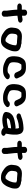

<svg xmlns="http://www.w3.org/2000/svg" viewBox="1644 -2243 571 3899"><g transform="rotate(90 1929.5 -293.5)"><path d="M176 -513V-451H112C78 -451 50 -431 50 -405C50 -379 78 -359 112 -359H176C176 -313 182 -275 186 -232C187 -221 190 -211 190 -201C190 -195 191 -189 192 -183V-180C192 -170 196 -161 196 -152V-90C196 -65 225 -43 258 -43C291 -43 319 -65 319 -90V-158C318 -164 315 -172 315 -178C316 -188 313 -196 313 -204C313 -215 310 -226 309 -239C305 -279 299 -318 299 -362C328 -365 348 -370 376 -373L387 -374C404 -376 418 -382 428 -392C462 -426 423 -470 370 -466L358 -464C338 -462 319 -455 299 -455V-513C299 -538 271 -559 238 -559C205 -559 176 -538 176 -513Z M892 -341H893C894 -340 899 -337 899 -335V-307C899 -279 891 -258 884 -235C877 -210 865 -181 850 -161C841 -148 835 -137 823 -127L819 -123L809 -120H782L772 -122C756 -128 745 -134 733 -143C721 -151 709 -158 699 -167C676 -189 659 -218 663 -258C668 -293 665 -349 704 -359L705 -360C710 -361 714 -361 719 -361H723C730 -360 738 -360 748 -359C771 -357 798 -353 821 -353H854C866 -347 879 -346 892 -341ZM889 -435C878 -442 865 -445 851 -445H821C819 -445 816 -445 812 -446C782 -450 748 -453 715 -453C687 -451 668 -450 648 -442C613 -427 586 -405 568 -378C550 -346 544 -308 541 -264C533 -197 563 -145 603 -110C617 -97 633 -88 648 -77C688 -49 723 -28 799 -28C884 -24 929 -72 959 -119C983 -153 996 -196 1011 -236C1018 -256 1022 -282 1022 -305V-323C1022 -379 991 -408 942 -425C926 -431 911 -435 889 -435Z M1428 -163H1427C1425 -162 1423 -162 1420 -162H1390C1387 -162 1385 -162 1382 -163L1368 -164C1360 -166 1352 -167 1344 -169C1328 -175 1319 -177 1303 -185L1279 -197C1255 -211 1245 -239 1245 -270V-307C1248 -337 1249 -369 1261 -393C1268 -409 1278 -423 1287 -437C1290 -439 1293 -440 1296 -442H1298C1305 -443 1311 -443 1317 -443H1362C1366 -443 1370 -443 1373 -442C1374 -442 1376 -443 1377 -442C1399 -435 1408 -421 1419 -405L1428 -385C1433 -375 1439 -367 1442 -357C1444 -353 1447 -350 1447 -346L1454 -330C1459 -318 1470 -309 1485 -303C1537 -283 1588 -321 1571 -359L1564 -375C1557 -395 1544 -412 1536 -432C1527 -455 1504 -476 1487 -493C1461 -517 1418 -535 1362 -535H1317C1246 -535 1208 -516 1180 -483C1152 -448 1131 -404 1127 -352C1126 -338 1123 -326 1123 -310C1122 -303 1122 -296 1122 -288V-269C1122 -244 1130 -219 1136 -200C1149 -166 1175 -136 1212 -120C1226 -112 1249 -101 1263 -96L1279 -90C1299 -82 1323 -76 1347 -73L1367 -71C1375 -70 1383 -70 1390 -70H1420C1438 -70 1455 -72 1469 -76C1470 -77 1472 -76 1474 -76C1519 -84 1553 -110 1579 -136C1600 -159 1587 -187 1562 -200C1532 -215 1493 -206 1477 -187C1472 -182 1467 -176 1459 -172L1449 -167C1443 -167 1434 -165 1428 -163Z M1994 -163H1993C1991 -162 1989 -162 1986 -162H1956C1953 -162 1951 -162 1948 -163L1934 -164C1926 -166 1918 -167 1910 -169C1894 -175 1885 -177 1869 -185L1845 -197C1821 -211 1811 -239 1811 -270V-307C1814 -337 1815 -369 1827 -393C1834 -409 1844 -423 1853 -437C1856 -439 1859 -440 1862 -442H1864C1871 -443 1877 -443 1883 -443H1928C1932 -443 1936 -443 1939 -442C1940 -442 1942 -443 1943 -442C1965 -435 1974 -421 1985 -405L1994 -385C1999 -375 2005 -367 2008 -357C2010 -353 2013 -350 2013 -346L2020 -330C2025 -318 2036 -309 2051 -303C2103 -283 2154 -321 2137 -359L2130 -375C2123 -395 2110 -412 2102 -432C2093 -455 2070 -476 2053 -493C2027 -517 1984 -535 1928 -535H1883C1812 -535 1774 -516 1746 -483C1718 -448 1697 -404 1693 -352C1692 -338 1689 -326 1689 -310C1688 -303 1688 -296 1688 -288V-269C1688 -244 1696 -219 1702 -200C1715 -166 1741 -136 1778 -120C1792 -112 1815 -101 1829 -96L1845 -90C1865 -82 1889 -76 1913 -73L1933 -71C1941 -70 1949 -70 1956 -70H1986C2004 -70 2021 -72 2035 -76C2036 -77 2038 -76 2040 -76C2085 -84 2119 -110 2145 -136C2166 -159 2153 -187 2128 -200C2098 -215 2059 -206 2043 -187C2038 -182 2033 -176 2025 -172L2015 -167C2009 -167 2000 -165 1994 -163Z M2526 -388C2533 -389 2539 -389 2545 -390C2550 -390 2570 -393 2577 -393H2580C2587 -376 2593 -350 2590 -327V-321C2583 -323 2575 -324 2568 -324H2562C2554 -324 2544 -323 2531 -321C2495 -317 2467 -309 2433 -304C2406 -300 2383 -290 2361 -282C2329 -270 2303 -248 2286 -224C2267 -203 2260 -177 2255 -145C2245 -90 2296 -70 2354 -60C2375 -58 2398 -53 2424 -55C2460 -57 2496 -60 2525 -67L2559 -75C2564 -76 2573 -79 2579 -79C2589 -59 2621 -42 2651 -36L2661 -35C2698 -28 2729 -48 2736 -69C2744 -95 2721 -115 2696 -123V-140L2699 -156L2701 -172L2704 -187C2707 -212 2713 -242 2713 -269V-324C2716 -356 2708 -389 2699 -415C2687 -452 2652 -485 2592 -485H2573C2554 -485 2531 -480 2513 -480C2474 -474 2431 -469 2399 -458L2385 -453C2368 -449 2357 -443 2343 -438C2320 -431 2304 -429 2292 -413C2263 -375 2310 -336 2361 -345C2381 -350 2404 -357 2421 -366H2422C2454 -373 2486 -388 2526 -388ZM2587 -234C2586 -232 2586 -230 2586 -228C2584 -208 2581 -194 2578 -176C2563 -173 2552 -170 2539 -166L2525 -163C2522 -162 2511 -160 2508 -159L2491 -156C2475 -154 2457 -149 2439 -149C2430 -148 2421 -148 2410 -147H2401L2380 -150C2382 -161 2384 -169 2391 -176C2396 -183 2406 -195 2416 -199C2429 -204 2444 -212 2460 -214L2480 -217C2498 -221 2516 -223 2533 -228C2539 -229 2556 -229 2563 -231H2568C2575 -231 2581 -232 2587 -234Z M2963 -513V-451H2899C2865 -451 2837 -431 2837 -405C2837 -379 2865 -359 2899 -359H2963C2963 -313 2969 -275 2973 -232C2974 -221 2977 -211 2977 -201C2977 -195 2978 -189 2979 -183V-180C2979 -170 2983 -161 2983 -152V-90C2983 -65 3012 -43 3045 -43C3078 -43 3106 -65 3106 -90V-158C3105 -164 3102 -172 3102 -178C3103 -188 3100 -196 3100 -204C3100 -215 3097 -226 3096 -239C3092 -279 3086 -318 3086 -362C3115 -365 3135 -370 3163 -373L3174 -374C3191 -376 3205 -382 3215 -392C3249 -426 3210 -470 3157 -466L3145 -464C3125 -462 3106 -455 3086 -455V-513C3086 -538 3058 -559 3025 -559C2992 -559 2963 -538 2963 -513Z M3679 -341H3680C3681 -340 3686 -337 3686 -335V-307C3686 -279 3678 -258 3671 -235C3664 -210 3652 -181 3637 -161C3628 -148 3622 -137 3610 -127L3606 -123L3596 -120H3569L3559 -122C3543 -128 3532 -134 3520 -143C3508 -151 3496 -158 3486 -167C3463 -189 3446 -218 3450 -258C3455 -293 3452 -349 3491 -359L3492 -360C3497 -361 3501 -361 3506 -361H3510C3517 -360 3525 -360 3535 -359C3558 -357 3585 -353 3608 -353H3641C3653 -347 3666 -346 3679 -341ZM3676 -435C3665 -442 3652 -445 3638 -445H3608C3606 -445 3603 -445 3599 -446C3569 -450 3535 -453 3502 -453C3474 -451 3455 -450 3435 -442C3400 -427 3373 -405 3355 -378C3337 -346 3331 -308 3328 -264C3320 -197 3350 -145 3390 -110C3404 -97 3420 -88 3435 -77C3475 -49 3510 -28 3586 -28C3671 -24 3716 -72 3746 -119C3770 -153 3783 -196 3798 -236C3805 -256 3809 -282 3809 -305V-323C3809 -379 3778 -408 3729 -425C3713 -431 3698 -435 3676 -435Z"/></g></svg>

Font: Blanket
Style: Sik
Weight: 700
Foundry: Cannot Into Space Fonts
Version: Version 0.9